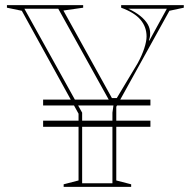

<svg xmlns="http://www.w3.org/2000/svg" viewBox="-20 -728 744 748"><path d="M148 -317V-340H566V-317ZM148 -234V-258H566V-234ZM228 0V-10L286 -25V-285L65 -686L7 -698V-708H304V-698L227 -687L416 -346H435L516 -481Q533 -512 542 -539.5Q551 -567 551 -586Q551 -623 527.5 -651Q504 -679 452 -698V-708H696V-698L640 -686L433 -312V-25L491 -10V0ZM75 -694 300 -289V-14H418V-289L424 -332H408L207 -694ZM480 -694Q508 -681 527 -665.5Q546 -650 555.5 -633.5Q565 -617 565 -598Q565 -593 564.5 -588.5Q564 -584 563 -580L560 -570H562L630 -694Z"/></svg>

Font: Kalnia Glaze Thin Medium
Style: Regular
Weight: 500
Version: Version 1.110